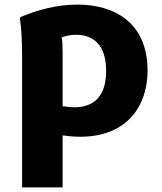

<svg xmlns="http://www.w3.org/2000/svg" viewBox="-20 -582 704 834"><path d="M317 -562C227 -562 147 -540 69 -508L66 -500C74 -464 76 -381 76 -342V232H252V6C271 9 301 12 328 12C534 12 621 -124 621 -275C621 -486 474 -562 317 -562ZM302 -116C277 -116 259 -121 252 -120V-354C252 -382 251 -403 248 -420C265 -426 287 -431 309 -431C401 -431 441 -369 441 -275C441 -179 402 -116 302 -116Z"/></svg>

Font: Kufam Arabic Latin Roman Bold
Style: Regular
Weight: 700
Designer: Wael Morcos & Artur Schmal
Version: Version 1.200;PS 001.200;hotconv 1.0.88;makeotf.lib2.5.64775